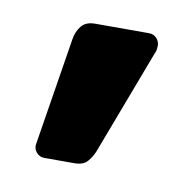

<svg xmlns="http://www.w3.org/2000/svg" viewBox="-42 -194 324 320"><g transform="rotate(10 120.5 -34.5)"><path d="M51 83Q43 83 37.5 76.5Q32 70 34 61L63 -120Q65 -133 72.5 -142.5Q80 -152 96 -152H187Q195 -152 200 -146.5Q205 -141 205 -134Q205 -131 204.5 -127.5Q204 -124 202 -120L135 57Q131 67 124 75Q117 83 102 83Z"/></g></svg>

Font: Fz Rubik Med
Style: Regular
Weight: 500
Designer: Hubert and Fischer
Foundry: Hubert and Fischer
Version: Vit hóa bi FontZin.com